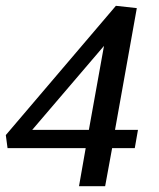

<svg xmlns="http://www.w3.org/2000/svg" viewBox="-29 -641 546 661"><path d="M243 0 266 -131H-3L-9 -176L370 -621L442 -613L367 -194H446L435 -131H357L333 0ZM82 -194H277L329 -483Z"/></svg>

Font: Manuale Medium
Style: Italic
Weight: 500
Italic angle: -11°
Version: Version 1.002